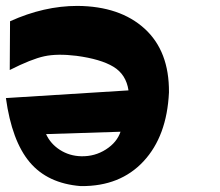

<svg xmlns="http://www.w3.org/2000/svg" viewBox="-71 -577 745 650"><path d="M-51 -245 364 -271Q356 -325 313 -351Q270 -377 188 -388Q123 -396 79 -386.5Q35 -377 -38 -340L-37 -505Q78 -557 191 -557Q335 -556 418.5 -480Q502 -404 501 -265V-264Q494 -116 415 -31Q336 54 204 53H202Q90 44 29.5 -28Q-31 -100 -51 -245ZM337 -131 85 -123Q100 -90 132 -69.5Q164 -49 204 -48Q250 -47 287.5 -71Q325 -95 337 -131Z"/></svg>

Font: OpenDyslexic
Style: Bold
Weight: 800
Designer: Abbie Gonzalez
Version: Version 0.920;hotconv 1.0.109;makeotfexe 2.5.65596